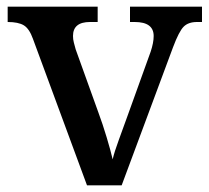

<svg xmlns="http://www.w3.org/2000/svg" viewBox="-20 -556 628 576"><path d="M79 -439Q68 -470 51.5 -480Q35 -490 3 -490V-536H273V-490H250Q199 -490 199 -448Q199 -438 201.5 -428.5Q204 -419 207 -408L275 -219Q288 -184 300 -144Q312 -104 318 -78Q323 -100 336.5 -136.5Q350 -173 361 -204L432 -401Q441 -428 441 -448Q441 -490 384 -490H370V-536H586V-490H571Q545 -490 531 -476Q517 -462 499 -414L345 0H241Z"/></svg>

Font: Noto Serif Tibetan Medium
Style: Regular
Weight: 500
Designer: Monotype Design Team
Foundry: Monotype Imaging Inc.
Version: Version 2.103; ttfautohint (v1.8.4.7-5d5b)